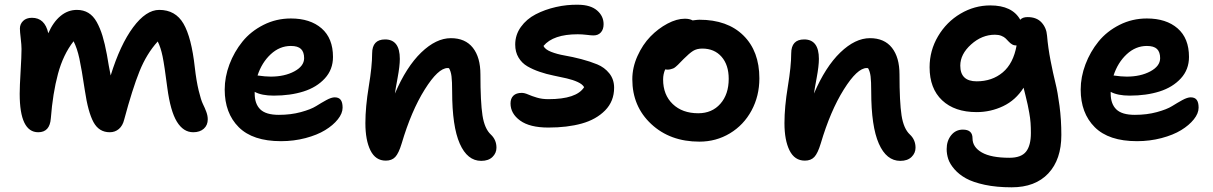

<svg xmlns="http://www.w3.org/2000/svg" viewBox="-20 -612 5174 819"><path d="M143.1 -47.9Q64 -47.9 64 -211.9Q64 -243.2 67.9 -307.9Q71.8 -372.6 71.8 -402.8Q71.8 -419.4 68.4 -448.5Q64.9 -477.5 64.9 -490.2Q64.9 -509.3 78.6 -522.7Q92.3 -536.1 116.2 -536.1Q171.4 -536.1 186 -470.2Q207 -518.1 238.3 -543.9Q269.5 -569.8 308.1 -569.8Q335.9 -569.8 356.9 -557.1Q377.9 -544.4 392.6 -518.1Q407.2 -491.7 417.2 -459Q427.2 -426.3 436 -378.9Q443.8 -330.6 452.1 -290Q492.7 -421.4 547.9 -495.6Q603 -569.8 659.2 -569.8Q728.5 -569.8 762.7 -511Q796.9 -452.1 811 -324.2Q817.4 -267.6 827.4 -226.1Q837.4 -184.6 845.7 -168Q854 -151.4 860.1 -134.8Q866.2 -118.2 866.2 -103Q866.2 -78.1 849.4 -63Q832.5 -47.9 804.2 -47.9Q762.2 -47.9 734.6 -92.8Q707 -137.7 693.8 -236.8Q681.6 -332 673.6 -371.1Q665.5 -410.2 652.8 -435.1Q605 -382.3 575 -307.6Q544.9 -232.9 509.8 -102.1Q503.4 -75.7 487.1 -61.8Q470.7 -47.9 448.2 -47.9Q402.3 -47.9 378.9 -90.8Q355.5 -133.8 341.8 -227.1Q328.1 -318.4 318.6 -362.3Q309.1 -406.2 293.9 -436Q249.5 -379.4 227.3 -296.9Q205.1 -214.4 196.8 -106.9Q192.4 -47.9 143.1 -47.9Z M1178.7 -9.8Q1058.1 -9.8 998.3 -69.6Q938.5 -129.4 938.5 -230Q938.5 -283.7 958.7 -337.4Q979 -391.1 1014.4 -434.8Q1049.8 -478.5 1104 -505.9Q1158.2 -533.2 1220.7 -533.2Q1303.2 -533.2 1351.8 -491Q1400.4 -448.7 1400.4 -369.1Q1400.4 -315.4 1365.7 -277.6Q1331.1 -239.7 1274.9 -221.9Q1218.8 -204.1 1147.5 -204.1Q1096.2 -204.1 1066.4 -220.2V-212.9Q1066.4 -168.9 1090.3 -145.5Q1114.3 -122.1 1169.4 -122.1Q1220.7 -122.1 1263.4 -133.8Q1306.2 -145.5 1328.4 -159.4Q1350.6 -173.3 1372.1 -185.1Q1393.6 -196.8 1407.7 -196.8Q1425.3 -196.8 1433.3 -186Q1441.4 -175.3 1441.4 -152.8Q1441.4 -128.4 1421.1 -103Q1400.9 -77.6 1366.9 -56.9Q1333 -36.1 1283 -22.9Q1232.9 -9.8 1178.7 -9.8ZM1220.7 -416Q1172.9 -416 1134.8 -380.6Q1096.7 -345.2 1078.6 -290Q1111.8 -285.2 1134.8 -285.2Q1193.8 -285.2 1235.6 -307.6Q1277.3 -330.1 1277.3 -363.8Q1277.3 -390.1 1263.9 -403.1Q1250.5 -416 1220.7 -416Z M2032.7 74.2Q1973.6 74.2 1941.2 0.7Q1908.7 -72.8 1908.7 -221.2Q1908.7 -265.1 1906 -286.4Q1903.3 -307.6 1895.5 -320.8Q1893.6 -321.8 1889.6 -321.8Q1849.1 -321.8 1791.7 -230.2Q1734.4 -138.7 1693.4 0Q1680.7 42 1666 57.6Q1651.4 73.2 1625.5 73.2Q1582 73.2 1560.3 29.8Q1538.6 -13.7 1538.6 -86.9Q1538.6 -155.8 1553 -242.9Q1567.4 -330.1 1567.4 -383.8Q1567.4 -443.8 1622.6 -443.8Q1685.5 -443.8 1685.5 -360.8Q1685.5 -330.6 1676 -279.8Q1666.5 -229 1664.6 -212.9Q1713.4 -327.1 1776.9 -388.2Q1840.3 -449.2 1903.3 -449.2Q1964.8 -449.2 1997.1 -408.2Q2029.3 -367.2 2029.3 -294.9Q2029.3 -176.3 2038.1 -119.6Q2046.9 -63 2073.7 -38.1Q2097.7 -15.6 2097.7 18.1Q2097.7 41 2080.6 57.6Q2063.5 74.2 2032.7 74.2Z M2319.3 -67.9Q2239.7 -67.9 2198.7 -97.7Q2157.7 -127.4 2157.7 -170.9Q2157.7 -191.9 2169.9 -203.9Q2182.1 -215.8 2205.6 -215.8Q2217.3 -215.8 2232.9 -209Q2248.5 -202.1 2270.3 -195.6Q2292 -189 2319.3 -189Q2439.5 -189 2471.7 -240.2Q2464.4 -252.9 2444.1 -262.2Q2423.8 -271.5 2397.5 -277.6Q2371.1 -283.7 2340.8 -289.8Q2310.5 -295.9 2282 -305.7Q2253.4 -315.4 2229.7 -329.1Q2206.1 -342.8 2191.9 -366.5Q2177.7 -390.1 2177.7 -421.9Q2177.7 -463.4 2201.9 -497.1Q2226.1 -530.8 2265.1 -551Q2304.2 -571.3 2351.3 -582Q2398.4 -592.8 2446.8 -591.8Q2499 -591.3 2526.9 -567.4Q2554.7 -543.5 2554.7 -508.8Q2554.7 -486.8 2543.2 -473.9Q2531.7 -460.9 2511.7 -460.9Q2501.5 -460.9 2482.2 -463.4Q2462.9 -465.8 2444.3 -465.8Q2339.8 -465.8 2298.3 -416Q2304.7 -401.4 2330.3 -391.1Q2356 -380.9 2388.9 -375.2Q2421.9 -369.6 2459.2 -359.9Q2496.6 -350.1 2527.6 -337.4Q2558.6 -324.7 2579.1 -299.1Q2599.6 -273.4 2599.6 -237.8Q2599.6 -180.2 2561.3 -141.1Q2522.9 -102.1 2461.4 -85Q2399.9 -67.9 2319.3 -67.9Z M2963.4 -7.8Q2838.4 -7.8 2757.8 -83Q2677.2 -158.2 2677.2 -273.9Q2677.2 -324.2 2699.2 -373Q2721.2 -421.9 2754.4 -456.1Q2787.6 -490.2 2827.1 -511.2Q2866.7 -532.2 2901.4 -532.2Q2921.4 -532.2 2934.6 -524.9Q2938 -525.4 2943.8 -526.1Q2949.7 -526.9 2954.3 -527.3Q2959 -527.8 2963.4 -527.8Q3083 -527.8 3151.1 -460.7Q3219.2 -393.6 3219.2 -277.8Q3219.2 -202.6 3185.8 -140.6Q3152.3 -78.6 3093.5 -43.2Q3034.7 -7.8 2963.4 -7.8ZM2808.6 -272.9Q2808.6 -207.5 2849.6 -168.2Q2890.6 -128.9 2958.5 -128.9Q3017.1 -128.9 3052.7 -169.2Q3088.4 -209.5 3088.4 -275.9Q3088.4 -335 3057.9 -369.9Q3027.3 -404.8 2975.6 -404.8Q2952.1 -404.8 2936.3 -394.8Q2920.4 -384.8 2896.5 -360.8Q2891.6 -356 2883.3 -347.4Q2875 -338.9 2871.6 -335.4Q2868.2 -332 2862.1 -326.9Q2856 -321.8 2851.6 -320.1Q2847.2 -318.4 2840.8 -316.7Q2834.5 -314.9 2827.1 -314.9Q2825.7 -314.9 2822.3 -315.4Q2818.8 -315.9 2817.4 -315.9Q2808.6 -295.9 2808.6 -272.9Z M3820.3 74.2Q3761.2 74.2 3728.8 0.7Q3696.3 -72.8 3696.3 -221.2Q3696.3 -265.1 3693.6 -286.4Q3690.9 -307.6 3683.1 -320.8Q3681.2 -321.8 3677.2 -321.8Q3636.7 -321.8 3579.3 -230.2Q3522 -138.7 3481 0Q3468.3 42 3453.6 57.6Q3439 73.2 3413.1 73.2Q3369.6 73.2 3347.9 29.8Q3326.2 -13.7 3326.2 -86.9Q3326.2 -155.8 3340.6 -242.9Q3355 -330.1 3355 -383.8Q3355 -443.8 3410.2 -443.8Q3473.1 -443.8 3473.1 -360.8Q3473.1 -330.6 3463.6 -279.8Q3454.1 -229 3452.1 -212.9Q3501 -327.1 3564.5 -388.2Q3627.9 -449.2 3690.9 -449.2Q3752.4 -449.2 3784.7 -408.2Q3816.9 -367.2 3816.9 -294.9Q3816.9 -176.3 3825.7 -119.6Q3834.5 -63 3861.3 -38.1Q3885.3 -15.6 3885.3 18.1Q3885.3 41 3868.2 57.6Q3851.1 74.2 3820.3 74.2Z M4295.4 187Q4231 187 4180.7 176.3Q4130.4 165.5 4100.6 148.9Q4070.8 132.3 4051.5 110.1Q4032.2 87.9 4025.1 66.9Q4018.1 45.9 4018.1 23.9Q4018.1 -11.2 4037.4 -35.2Q4056.6 -59.1 4087.4 -59.1Q4128.4 -59.1 4128.4 -22Q4128.4 15.6 4168 38.3Q4207.5 61 4286.1 61Q4335.9 61 4356.7 34.9Q4377.4 8.8 4377.4 -44.9Q4377.4 -67.4 4376 -87.9Q4374.5 -108.4 4370.4 -130.9Q4366.2 -153.3 4363.8 -165Q4361.3 -176.8 4354.7 -203.6Q4348.1 -230.5 4346.2 -237.8Q4312.5 -184.6 4259 -159.2Q4205.6 -133.8 4146 -133.8Q4052.2 -133.8 3998.8 -184.1Q3945.3 -234.4 3945.3 -325.2Q3945.3 -396.5 3981.4 -457.5Q4017.6 -518.6 4077.1 -553.7Q4136.7 -588.9 4204.1 -588.9Q4297.9 -588.9 4332 -527.8Q4341.8 -539.1 4363.3 -539.1Q4401.9 -539.1 4422.9 -516.1Q4443.8 -493.2 4446.3 -460Q4450.7 -408.2 4461.4 -353Q4472.2 -297.9 4481.9 -258.8Q4491.7 -219.7 4499.5 -160.4Q4507.3 -101.1 4507.3 -36.1Q4507.3 68.4 4451.7 127.7Q4396 187 4295.4 187ZM4076.2 -332Q4076.2 -265.1 4146 -265.1Q4211.9 -265.1 4257.3 -303.2Q4302.7 -341.3 4316.4 -418H4315.4Q4305.2 -418 4297.4 -422.6Q4289.6 -427.2 4283.2 -434.1Q4276.9 -440.9 4270 -447.8Q4263.2 -454.6 4251.5 -459.2Q4239.7 -463.9 4224.1 -463.9Q4168.5 -463.9 4122.3 -422.4Q4076.2 -380.9 4076.2 -332Z M4830.1 -9.8Q4709.5 -9.8 4649.7 -69.6Q4589.8 -129.4 4589.8 -230Q4589.8 -283.7 4610.1 -337.4Q4630.4 -391.1 4665.8 -434.8Q4701.2 -478.5 4755.4 -505.9Q4809.6 -533.2 4872.1 -533.2Q4954.6 -533.2 5003.2 -491Q5051.8 -448.7 5051.8 -369.1Q5051.8 -315.4 5017.1 -277.6Q4982.4 -239.7 4926.3 -221.9Q4870.1 -204.1 4798.8 -204.1Q4747.6 -204.1 4717.8 -220.2V-212.9Q4717.8 -168.9 4741.7 -145.5Q4765.6 -122.1 4820.8 -122.1Q4872.1 -122.1 4914.8 -133.8Q4957.5 -145.5 4979.7 -159.4Q5002 -173.3 5023.4 -185.1Q5044.9 -196.8 5059.1 -196.8Q5076.7 -196.8 5084.7 -186Q5092.8 -175.3 5092.8 -152.8Q5092.8 -128.4 5072.5 -103Q5052.2 -77.6 5018.3 -56.9Q4984.4 -36.1 4934.3 -22.9Q4884.3 -9.8 4830.1 -9.8ZM4872.1 -416Q4824.2 -416 4786.1 -380.6Q4748 -345.2 4730 -290Q4763.2 -285.2 4786.1 -285.2Q4845.2 -285.2 4887 -307.6Q4928.7 -330.1 4928.7 -363.8Q4928.7 -390.1 4915.3 -403.1Q4901.9 -416 4872.1 -416Z"/></svg>

Font: Shantell Sans Bouncy
Style: Regular
Weight: 600
Designer: Stephen Nixon, Anya Danilova, Shantell Martin
Foundry: Arrow Type
Version: Version 1.006;[9816181b4]